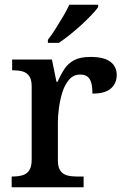

<svg xmlns="http://www.w3.org/2000/svg" viewBox="-20 -786 525 806"><path d="M29 0V-45H32Q55 -45 73.5 -50Q92 -55 102.5 -70.5Q113 -86 113 -117V-423Q113 -453 102 -467.5Q91 -482 73.5 -486.5Q56 -491 34 -491H31V-536H198L217 -443H222Q235 -473 250.5 -496.5Q266 -520 291.5 -533.5Q317 -547 360 -547Q416 -547 443 -527Q470 -507 470 -471Q470 -436 445.5 -414.5Q421 -393 368 -393Q368 -421 363 -438.5Q358 -456 347 -464.5Q336 -473 316 -473Q289 -473 270.5 -452Q252 -431 242 -399Q232 -367 227.5 -333Q223 -299 223 -273V-112Q223 -83 234 -68.5Q245 -54 262.5 -49.5Q280 -45 302 -45H331V0ZM181 -619Q196 -638 212.5 -664Q229 -690 245 -717Q261 -744 271 -766H392V-756Q383 -743 364 -723Q345 -703 321 -681Q297 -659 272.5 -639.5Q248 -620 227 -606H181Z"/></svg>

Font: Noto Serif Thai Medium
Style: Regular
Weight: 500
Version: Version 2.001